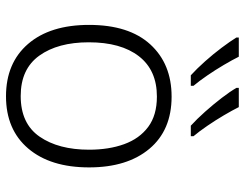

<svg xmlns="http://www.w3.org/2000/svg" viewBox="-108 -698 816 640"><g transform="rotate(90 300.0 -378.0)"><path d="M301 10Q190 10 126.5 -63.5Q63 -137 63 -267Q63 -400 128 -471Q193 -542 302 -542Q414 -542 476 -468Q538 -394 538 -267Q538 -138 475 -64Q412 10 301 10ZM300 -39Q392 -39 435.5 -102Q479 -165 479 -267Q479 -333 460.5 -384Q442 -435 403 -464Q364 -493 302 -493Q214 -493 167.5 -433Q121 -373 121 -266Q121 -163 165.5 -101Q210 -39 300 -39ZM399 -606Q377 -626 352.5 -653.5Q328 -681 306.5 -709Q285 -737 273 -758V-766H337Q348 -744 364.5 -716Q381 -688 399.5 -661Q418 -634 434 -615V-606ZM231 -606Q209 -626 184.5 -653.5Q160 -681 139 -709Q118 -737 105 -758V-766H169Q180 -744 196.5 -716Q213 -688 231.5 -661Q250 -634 266 -615V-606Z"/></g></svg>

Font: Noto Sans Mono Light
Style: Regular
Weight: 300
Designer: Monotype Design Team
Foundry: Monotype Imaging Inc.
Version: Version 2.014; ttfautohint (v1.8.4.7-5d5b)